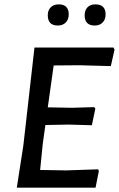

<svg xmlns="http://www.w3.org/2000/svg" viewBox="-20 -860 545 880"><path d="M249 -840Q295 -840 295 -794Q295 -771 281.5 -757Q268 -743 245 -743Q199 -743 199 -790Q199 -813 212.5 -826.5Q226 -840 249 -840ZM417 -840Q464 -840 464 -794Q464 -771 450.5 -757Q437 -743 414 -743Q368 -743 368 -790Q368 -813 381 -826.5Q394 -840 417 -840ZM430 -84 433 -76 418 0H57L87 -193L138 -642H500L505 -633L488 -557L343 -561L226 -560L199 -368L311 -366L412 -369L417 -362L401 -286L293 -289L188 -287L176 -201L164 -81L283 -79Z"/></svg>

Font: Alegreya Sans Medium
Style: Italic
Weight: 500
Italic angle: -7°
Designer: Juan Pablo del Peral
Foundry: Huerta Tipografica
Version: Version 2.007